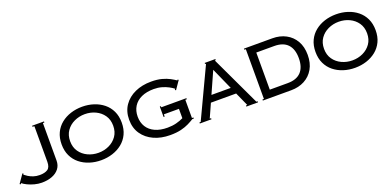

<svg xmlns="http://www.w3.org/2000/svg" viewBox="-1 -1561 4955 2431"><g transform="rotate(-20 2476.5 -345.0)"><path d="M80 -175 93 -167 85 -156Q103 -141 131.5 -123Q160 -105 197.5 -92.5Q235 -80 281 -80Q349 -80 388 -105.5Q427 -131 427 -205V-685H402V-700H562V-685H542V-180Q542 -116 507 -71Q472 -26 411.5 -3Q351 20 274 20Q225 20 176 7Q127 -6 86.5 -25.5Q46 -45 22 -65L13 -52L0 -60Z M672 -350Q672 -438 704 -505Q736 -572 792.5 -617.5Q849 -663 922 -686.5Q995 -710 1077 -710Q1159 -710 1232 -686.5Q1305 -663 1361.5 -617.5Q1418 -572 1450 -505Q1482 -438 1482 -350Q1482 -262 1450 -195Q1418 -128 1361.5 -82.5Q1305 -37 1232 -13.5Q1159 10 1077 10Q995 10 922 -13.5Q849 -37 792.5 -82.5Q736 -128 704 -195Q672 -262 672 -350ZM787 -350Q787 -268 827.5 -210Q868 -152 934.5 -121Q1001 -90 1077 -90Q1154 -90 1220 -121Q1286 -152 1326.5 -210Q1367 -268 1367 -350Q1367 -432 1326.5 -490Q1286 -548 1220 -579Q1154 -610 1077 -610Q1001 -610 934.5 -579Q868 -548 827.5 -490Q787 -432 787 -350Z M1697 -350Q1697 -271 1733.5 -212.5Q1770 -154 1839.5 -122Q1909 -90 2007 -90Q2072 -90 2126 -104Q2180 -118 2222 -139V-265H2019V-235H2004V-375H2019V-360H2357V-345H2337V-100H2357V-85H2337Q2303 -64 2259 -42Q2215 -20 2154 -5Q2093 10 2007 10Q1885 10 1789 -33.5Q1693 -77 1637.5 -157.5Q1582 -238 1582 -350Q1582 -462 1637.5 -542.5Q1693 -623 1789 -666.5Q1885 -710 2007 -710Q2090 -710 2150.5 -693.5Q2211 -677 2253.5 -654Q2296 -631 2326 -610L2332 -619L2345 -611L2268 -499L2255 -507L2264 -521Q2239 -541 2200.5 -561.5Q2162 -582 2113 -596Q2064 -610 2007 -610Q1909 -610 1839.5 -578Q1770 -546 1733.5 -487.5Q1697 -429 1697 -350Z M2407 0V-15H2424L2740 -685H2727V-700H2871V-685H2858L3174 -15H3191V0H3034V-15H3052L2969 -200H2629L2546 -15H2564V0ZM2799 -581 2669 -290H2929Z M3256 0V-15H3276V-685H3256V-700H3638Q3740 -700 3819 -658Q3898 -616 3943 -538Q3988 -460 3988 -350Q3988 -241 3943 -162.5Q3898 -84 3819 -42Q3740 0 3638 0ZM3628 -600H3386V-100H3628Q3747 -100 3807.5 -164Q3868 -228 3868 -350Q3868 -472 3807.5 -536Q3747 -600 3628 -600Z M4093 -350Q4093 -438 4125 -505Q4157 -572 4213.5 -617.5Q4270 -663 4343 -686.5Q4416 -710 4498 -710Q4580 -710 4653 -686.5Q4726 -663 4782.5 -617.5Q4839 -572 4871 -505Q4903 -438 4903 -350Q4903 -262 4871 -195Q4839 -128 4782.5 -82.5Q4726 -37 4653 -13.5Q4580 10 4498 10Q4416 10 4343 -13.5Q4270 -37 4213.5 -82.5Q4157 -128 4125 -195Q4093 -262 4093 -350ZM4208 -350Q4208 -268 4248.5 -210Q4289 -152 4355.5 -121Q4422 -90 4498 -90Q4575 -90 4641 -121Q4707 -152 4747.5 -210Q4788 -268 4788 -350Q4788 -432 4747.5 -490Q4707 -548 4641 -579Q4575 -610 4498 -610Q4422 -610 4355.5 -579Q4289 -548 4248.5 -490Q4208 -432 4208 -350Z"/></g></svg>

Font: Copperplate CC
Style: Regular
Weight: 400
Designer: indestructible type*
Foundry: Cowboy Collective
Version: Version 1.000